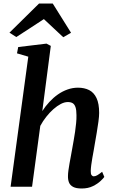

<svg xmlns="http://www.w3.org/2000/svg" viewBox="-20 -1066 656 1096"><path d="M446.5 10Q415 10 397.8 1Q380.5 -8 374 -24Q367.5 -40 368 -61Q368 -74.5 370.5 -93Q373 -111.5 376.8 -132.8Q380.5 -154 384.8 -176.2Q389 -198.5 392.5 -219Q396 -240 400.5 -264Q405 -288 408.5 -313.2Q412 -338.5 414.5 -362.8Q417 -387 416.5 -408.5Q416.5 -438 411 -454.2Q405.5 -470.5 394.8 -477Q384 -483.5 367 -483.5Q348 -483.5 327 -472.5Q306 -461.5 284.5 -442.5Q263 -423.5 243.8 -399Q224.5 -374.5 210 -347.5L163 0H40.5L141.5 -742.5L77 -761.5L84 -797.5L245.5 -817L270 -804L221.5 -432Q239.5 -460 262 -484.2Q284.5 -508.5 310.5 -526.8Q336.5 -545 365.5 -555.2Q394.5 -565.5 425 -565.5Q461.5 -565.5 488.8 -551.8Q516 -538 531 -506.2Q546 -474.5 546 -421Q546 -402 541.8 -371.2Q537.5 -340.5 532 -307.2Q526.5 -274 521.5 -246.5Q518.5 -228 514.8 -207Q511 -186 507.2 -165Q503.5 -144 501 -125Q498.5 -106 498 -90.5Q497.5 -73 502.8 -66.2Q508 -59.5 515 -59.5Q524.5 -59.5 535 -65.5Q545.5 -71.5 563 -85.5L575.5 -56Q571 -49 554.2 -33Q537.5 -17 510.2 -3.5Q483 10 446.5 10ZM34 -879.5 203 -1046H281L385.5 -879L341 -853.5Q313.5 -879 285.8 -905.2Q258 -931.5 230.5 -957Q191.5 -931.5 152.2 -905.8Q113 -880 73 -854.5Z"/></svg>

Font: Merriweather 24pt SemiBold
Style: Italic
Weight: 600
Italic angle: -7.8°
Version: Version 2.101